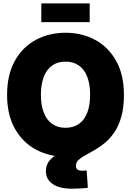

<svg xmlns="http://www.w3.org/2000/svg" viewBox="-20 -937 792 1162"><path d="M376.5 11.2Q277.3 11.2 197 -32Q116.7 -75.2 69.8 -158.9Q22.9 -242.7 22.9 -363.3Q22.9 -484.9 69.8 -568.8Q116.7 -652.8 197 -695.8Q277.3 -738.8 376.5 -738.8Q475.6 -738.8 555.7 -695.8Q635.7 -652.8 682.9 -568.8Q730 -484.9 730 -363.3Q730 -242.2 682.9 -158.4Q635.7 -74.7 555.7 -31.7Q475.6 11.2 376.5 11.2ZM376.5 -163.6Q424.3 -163.6 457.8 -187.3Q491.2 -210.9 508.3 -255.6Q525.4 -300.3 525.4 -363.3Q525.4 -426.8 508.3 -471.7Q491.2 -516.6 457.8 -540.3Q424.3 -564 376.5 -564Q328.6 -564 295.4 -540.3Q262.2 -516.6 244.9 -471.7Q227.5 -426.8 227.5 -363.3Q227.5 -300.3 244.9 -255.6Q262.2 -210.9 295.4 -187.3Q328.6 -163.6 376.5 -163.6ZM416.5 205.1Q340.3 205.1 299.1 177Q257.8 148.9 257.8 98.6Q257.8 59.6 280.8 33.4Q303.7 7.3 341.8 -12.5Q379.9 -32.2 425.3 -51Q470.7 -69.8 515.9 -93.8Q561 -117.7 599.1 -152.6Q637.2 -187.5 660.4 -238.5Q683.6 -289.6 683.6 -363.3H730Q730 -286.6 714.4 -231.2Q698.7 -175.8 672.9 -137.5Q647 -99.1 616 -73.2Q585 -47.4 553.7 -29.5Q522.5 -11.7 496.6 2.4Q470.7 16.6 455.1 31.2Q439.5 45.9 439.5 66.4Q439.5 81.5 448.7 88.9Q458 96.2 476.1 96.2Q483.4 96.2 490.2 95.7Q497.1 95.2 504.4 94.2L511.7 199.2Q493.2 202.1 465.3 203.6Q437.5 205.1 416.5 205.1ZM522.9 -916.5V-803.2H230V-916.5Z"/></svg>

Font: Inter 28pt Black
Style: Regular
Weight: 900
Designer: Rasmus Andersson
Foundry: rsms
Version: Version 4.001;git-66647c0bb